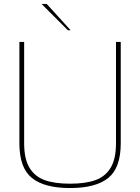

<svg xmlns="http://www.w3.org/2000/svg" viewBox="-20 -944 708 970"><path d="M78 -220V-732H102V-220Q102 -141 129 -96.5Q156 -52 206 -34Q256 -16 334 -16Q412 -16 462 -34Q512 -52 539 -96.5Q566 -141 566 -220V-732H590V-220Q590 -96 527 -45Q464 6 334 6Q204 6 141 -45Q78 -96 78 -220ZM190 -924H216L337 -791H323Z"/></svg>

Font: Exo Thin
Style: Regular
Weight: 250
Designer: Natanael Gama
Foundry: Natanael Gama
Version: Version 1.500; ttfautohint (v1.6)